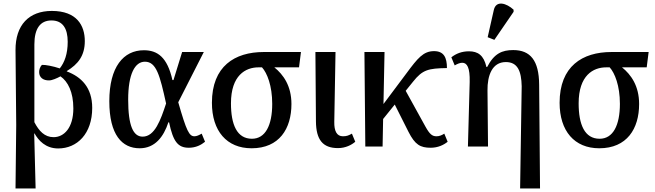

<svg xmlns="http://www.w3.org/2000/svg" viewBox="-20 -831 3714 1089"><path d="M68 238H182L174 -74H176C198 -35 238 11 310 11C418 11 503 -73 503 -219C503 -335 441 -395 359 -426V-428C423 -467 461 -515 461 -598C461 -686 416 -769 274 -769C144 -769 67 -689 68 -546L72 -122ZM284 -53C233 -53 201 -88 175 -138V-579C175 -670 209 -715 272 -715C336 -715 364 -669 364 -594C364 -525 346 -477 319 -443C280 -456 238 -464 218 -463C205 -450 202 -433 202 -422C202 -391 226 -374 259 -375C275 -375 303 -387 323 -398C365 -369 396 -309 396 -216C396 -106 343 -53 284 -53Z M772 10C859 10 908 -55 935 -137H939C962 -28 989 7 1051 7C1091 7 1121 -9 1143 -27L1124 -73C1110 -65 1096 -58 1083 -58C1053 -58 1038 -87 991 -251L1136 -536H1013L964 -377H958C929 -507 873 -546 796 -546C680 -546 600 -451 600 -257C600 -65 673 10 772 10ZM789 -56C736 -56 707 -117 707 -266C707 -411 745 -481 802 -481C867 -481 887 -403 922 -244C891 -150 858 -56 789 -56Z M1407 10C1564 10 1633 -101 1633 -241C1633 -344 1587 -408 1536 -449H1676L1687 -536H1476C1311 -536 1182 -455 1182 -248C1182 -88 1266 10 1407 10ZM1409 -44C1324 -44 1290 -124 1290 -245C1290 -404 1373 -449 1446 -449H1466C1495 -417 1524 -345 1524 -242C1524 -120 1485 -44 1409 -44Z M1897 9C1940 9 1974 -9 1995 -27L1976 -73C1958 -63 1947 -58 1925 -58C1890 -58 1875 -88 1876 -140L1883 -536H1769L1772 -142C1773 -39 1810 9 1897 9Z M2052 0H2150L2153 -156L2219 -238L2297 -83C2334 -10 2364 7 2423 7C2464 7 2497 -9 2519 -27L2500 -73C2486 -64 2472 -58 2456 -58C2431 -58 2417 -70 2393 -113L2281 -316L2323 -368C2377 -436 2409 -443 2515 -445C2515 -504 2498 -541 2442 -541C2381 -541 2349 -501 2286 -416L2155 -241L2161 -536H2047Z M2784 -605 2893 -764V-776C2853 -813 2794 -831 2781 -775L2746 -620ZM2930 238H3043L3038 -351C3037 -488 2988 -547 2891 -547C2828 -547 2783 -528 2743 -451H2739C2724 -518 2690 -540 2640 -540C2599 -540 2567 -527 2540 -506L2559 -460C2576 -470 2590 -475 2602 -475C2629 -475 2646 -448 2644 -366L2634 0H2748L2745 -318C2744 -402 2771 -479 2849 -479C2916 -479 2937 -428 2939 -342Z M3379 10C3536 10 3605 -101 3605 -241C3605 -344 3559 -408 3508 -449H3648L3659 -536H3448C3283 -536 3154 -455 3154 -248C3154 -88 3238 10 3379 10ZM3381 -44C3296 -44 3262 -124 3262 -245C3262 -404 3345 -449 3418 -449H3438C3467 -417 3496 -345 3496 -242C3496 -120 3457 -44 3381 -44Z"/></svg>

Font: Noto Serif SemiCondensed Medium
Style: Regular
Weight: 500
Width: 4
Designer: Monotype Design Team
Foundry: Monotype Imaging Inc.
Version: Version 2.014